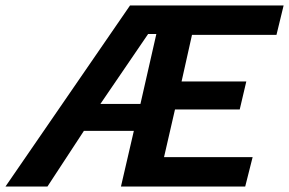

<svg xmlns="http://www.w3.org/2000/svg" viewBox="-75 -680 1054 700"><path d="M-55 0 399 -660H959L933 -553H625L587 -383H823L799 -281H563L523 -107H846L819 0H366L413 -203H231L98 0ZM291 -301H437L495 -556H465Z"/></svg>

Font: Kantumruy Pro SemiBold
Style: Italic
Weight: 600
Italic angle: -13°
Version: Version 1.002